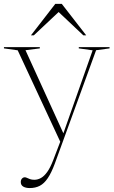

<svg xmlns="http://www.w3.org/2000/svg" viewBox="-24 -738 592 998"><path d="M310.5 -34 293.5 8 68 -476.5 -3.5 -486.5V-493H183V-486.5L108.5 -477ZM130.5 239.5Q110 239.5 97 232Q84 224.5 84 208Q84 200.5 86.8 195.2Q89.5 190 94.2 186.8Q99 183.5 104.5 183.5Q110.5 183.5 116.8 186.8Q123 190 132.2 193.2Q141.5 196.5 154.5 196.5Q172 196.5 188.8 187.2Q205.5 178 221.5 155.8Q237.5 133.5 252.5 94.5L291.5 -7.5L297.5 -22.5L457.5 -476.5L385.5 -486.5V-493H545.5V-486.5L475.5 -477L260.5 113.5Q243 160.5 224.2 188.2Q205.5 216 182.8 227.8Q160 239.5 130.5 239.5ZM137 -554.5 263.5 -718H297L424 -554.5H409L268.5 -687H293L152 -554.5Z"/></svg>

Font: Newsreader 60pt ExtraLight
Style: Regular
Weight: 250
Designer: Hugues Gentile
Foundry: Production Type
Version: Version 1.003